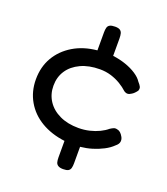

<svg xmlns="http://www.w3.org/2000/svg" viewBox="-126 -689 743 853"><g transform="rotate(20 245.5 -263.0)"><path d="M271 74Q256 74 247.5 69Q239 64 236.5 54.5Q234 45 234 32V-46Q170 -54 122 -82.5Q74 -111 47.5 -157Q21 -203 21 -260Q21 -319 47.5 -364.5Q74 -410 122 -439Q170 -468 234 -474V-559Q234 -572 236.5 -581.5Q239 -591 247.5 -595.5Q256 -600 272 -600Q288 -600 295.5 -595Q303 -590 305.5 -580.5Q308 -571 308 -557V-475Q340 -471 369 -461Q398 -451 420 -436.5Q442 -422 452 -406Q462 -395 466 -387Q470 -379 466 -368Q461 -361 454.5 -354.5Q448 -348 442 -345Q425 -333 409 -344Q393 -359 372 -371.5Q351 -384 326.5 -391.5Q302 -399 274 -399Q222 -399 183.5 -381Q145 -363 124.5 -332Q104 -301 104 -260Q104 -220 124.5 -188.5Q145 -157 183 -139Q221 -121 272 -121Q299 -121 324 -127Q349 -133 369.5 -143Q390 -153 404 -165Q413 -171 420.5 -174Q428 -177 438 -174Q445 -173 452 -167Q459 -161 465 -150Q471 -140 469.5 -128Q468 -116 454 -105Q438 -89 414 -76.5Q390 -64 363.5 -56Q337 -48 308 -45V33Q308 46 305.5 55.5Q303 65 295 69.5Q287 74 271 74Z"/></g></svg>

Font: Fredoka SemiExpanded
Style: Regular
Weight: 400
Width: 6
Designer: Ben Nathan
Foundry: Milena B. Brandão, Ben Nathan
Version: Version 2.001